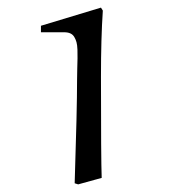

<svg xmlns="http://www.w3.org/2000/svg" viewBox="-20 -753 446 506"><path d="M246.1 -732.9 251 -725.1Q246.1 -652.3 246.1 -550.8Q246.1 -333 248 -284.2L186 -267.1L176.8 -270Q183.1 -464.8 183.1 -542Q183.1 -554.2 183.6 -571.8Q184.1 -589.4 184.3 -599.4Q184.6 -609.4 184.1 -622.1Q183.6 -634.8 181.6 -641.8Q179.7 -648.9 175.8 -655.5Q171.9 -662.1 165.3 -665Q158.7 -668 148.9 -668H87.9V-685.1Z"/></svg>

Font: Aref Ruqaa
Style: Regular
Weight: 400
Designer: Abdoulla Aref
Version: Version 0.7